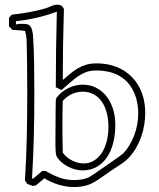

<svg xmlns="http://www.w3.org/2000/svg" viewBox="-20 -752 665 805"><path d="M243.2 -335.4Q241.7 -282.7 241.7 -229.5Q241.7 -169.9 243.2 -111.3Q259.8 -90.3 283 -78.6Q306.2 -66.9 331.1 -66.9Q356 -66.9 375.2 -79.3Q394.5 -91.8 407.7 -112.5Q420.9 -133.3 427.7 -160.9Q434.6 -188.5 434.6 -218.8Q434.6 -254.9 426.5 -282.7Q418.5 -310.5 404.3 -329.3Q390.1 -348.1 370.1 -357.9Q350.1 -367.7 326.7 -367.7Q303.2 -367.7 280.8 -357.4Q258.3 -347.2 241.2 -326.2ZM217.3 -342.8Q238.8 -369.6 267.8 -383.3Q296.9 -397 327.6 -397Q356.4 -397 381.1 -385Q405.8 -373 424.1 -351.1Q442.4 -329.1 452.9 -297.9Q463.4 -266.6 463.4 -228Q463.4 -186.5 454.3 -151.6Q445.3 -116.7 427.7 -91.3Q410.2 -65.9 384.5 -51.8Q358.9 -37.6 325.7 -37.6Q311 -37.6 295.2 -41.7Q279.3 -45.9 264.4 -53.7Q249.5 -61.5 236.8 -72.8Q224.1 -84 216.8 -97.7Q214.4 -102.5 213.4 -116.2Q212.4 -129.9 212.4 -144Q212.4 -150.4 212.4 -165.3Q212.4 -180.2 212.6 -199.2Q212.9 -218.3 212.9 -239.5Q212.9 -260.7 213.1 -279.8Q213.4 -298.8 213.6 -313.5Q213.9 -328.1 213.9 -334ZM17.6 -641.6V-676.8Q20.5 -680.7 23.4 -683.8Q26.4 -687 29.3 -690.4Q64.5 -694.3 99.4 -700.4Q134.3 -706.5 168.5 -716.3Q181.2 -720.2 194.6 -726.3Q208 -732.4 220.7 -732.4Q229 -732.4 235.8 -729Q242.7 -725.6 248 -714.4Q245.6 -639.2 244.4 -565.2Q243.2 -491.2 243.2 -416.5Q258.8 -429.7 273.4 -442.1Q288.1 -454.6 304.2 -464.4Q320.3 -474.1 339.8 -480.2Q359.4 -486.3 384.8 -486.3Q431.2 -486.3 469 -471.2Q506.8 -456.1 533.4 -428.7Q560.1 -401.4 574.5 -363.3Q588.9 -325.2 588.9 -278.8Q588.9 -253.9 584.7 -228.3Q580.6 -202.6 572 -178.5Q563.5 -154.3 550.8 -132.3Q538.1 -110.4 521 -91.8Q504.9 -74.7 483.9 -61.5Q462.9 -48.3 443.4 -34.7Q430.7 -25.4 417.5 -16.6Q404.3 -7.8 391.1 1.5Q366.2 18.6 342.5 25.4Q318.8 32.2 291.5 32.2Q258.3 32.2 226.1 22.5Q193.8 12.7 166 -4.4L130.9 24.9Q127.4 25.9 124.3 26.4Q121.1 26.9 117.2 27.8Q111.8 25.4 106.2 23.4Q100.6 21.5 94.7 19.5L84.5 4.9Q90.3 -86.9 92.3 -177.5Q94.2 -268.1 94.2 -359.9Q94.2 -363.3 94.2 -376Q94.2 -388.7 94 -406.5Q93.8 -424.3 93.8 -444.3Q93.8 -464.4 93.5 -482.2Q93.3 -500 93 -512.9Q92.8 -525.9 92.8 -528.8Q91.8 -551.8 91.8 -575.7Q91.8 -599.6 85 -622.1H84.5V-622.6L89.4 -620.1Q88.9 -621.6 82.8 -622.6Q76.7 -623.5 68.1 -624.3Q59.6 -625 50 -625.7Q40.5 -626.5 32.7 -626.5ZM58.1 -651.9H65.4H78.1Q85.9 -651.9 92.5 -650.6Q99.1 -649.4 104.2 -644.8Q109.4 -640.1 112.8 -631.1Q116.2 -622.1 118.2 -606Q122.1 -552.7 123 -491.7Q124 -430.7 124 -356.4Q124 -268.1 121.8 -180.4Q119.6 -92.8 114.3 -4.4L118.7 -2.9Q128.4 -11.2 137.9 -19Q147.5 -26.9 157.2 -35.2Q160.6 -35.2 164.1 -35.4Q167.5 -35.6 170.9 -35.6Q198.2 -19 227.1 -8.1Q255.9 2.9 292 2.9Q307.6 2.9 322.8 0.2Q337.9 -2.4 352.1 -8.3Q354.5 -9.3 365.2 -16.4Q376 -23.4 390.6 -33.7Q405.3 -43.9 422.4 -55.7Q439.5 -67.4 454.3 -77.9Q469.2 -88.4 480.2 -96.2Q491.2 -104 494.1 -106.4Q509.8 -122.1 521.7 -141.6Q533.7 -161.1 542.2 -183.3Q550.8 -205.6 555.2 -229.5Q559.6 -253.4 559.6 -277.3Q559.6 -299.3 555.7 -320.6Q551.8 -341.8 543.7 -360.8Q535.6 -379.9 523.2 -396.5Q510.7 -413.1 493.7 -425.3Q469.2 -442.9 440.9 -449.7Q412.6 -456.5 382.8 -456.5Q359.4 -456.5 340.6 -449.5Q321.8 -442.4 305.2 -430.7Q288.6 -418.9 272.5 -404.3Q256.3 -389.6 237.8 -374.5Q231.9 -377.4 225.8 -380.4Q219.7 -383.3 213.9 -386.2Q213.9 -466.3 215.1 -544.7Q216.3 -623 218.3 -703.1Q176.8 -687.5 134 -677.7Q91.3 -668 46.9 -663.1V-649.4Z"/></svg>

Font: XB Kayhan Pook
Style: Regular
Weight: 700
Designer: Behnam
Foundry: Irmug
Version: Version 7.300 2009